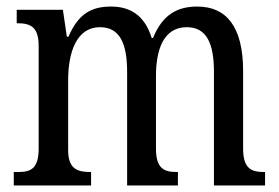

<svg xmlns="http://www.w3.org/2000/svg" viewBox="-20 -566 852 586"><path d="M22 0H258V-41H256C218 -41 188 -49 188 -108V-321C188 -407 214 -483 285 -483C346 -483 368 -433 368 -346V0H523V-41H520C482 -41 456 -50 456 -113V-334C456 -414 479 -483 550 -483C611 -483 633 -433 633 -346V0H789V-41H787C748 -41 722 -50 722 -113V-349C722 -486 670 -546 582 -546C524 -546 477 -524 447 -450H443C421 -522 374 -546 319 -546C259 -546 219 -524 189 -454H184L172 -536H31V-495H33C71 -495 98 -486 98 -426V-113C98 -50 73 -41 35 -41H22Z"/></svg>

Font: Noto Serif Bengali Condensed
Style: Regular
Weight: 400
Width: 3
Designer: Juan Bruce, Universal Thirst, Indian Type Foundry and the Monotype Design Team.
Foundry: Monotype Imaging Inc.
Version: Version 2.003